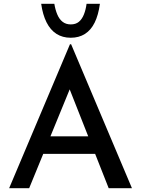

<svg xmlns="http://www.w3.org/2000/svg" viewBox="-20 -987 740 1007"><path d="M28 0 347 -755H353L672 0H550L318 -588L395 -639L133 0ZM222 -272H480L517 -180H190ZM351 -789Q308 -789 276 -809.5Q244 -830 224 -870Q204 -910 196 -967H265Q270 -936 280.5 -911Q291 -886 308.5 -872.5Q326 -859 351 -859Q377 -859 393.5 -872.5Q410 -886 420 -911Q430 -936 434 -967H504Q496 -908 476.5 -868.5Q457 -829 425.5 -809Q394 -789 351 -789Z"/></svg>

Font: Josefin Sans Medium
Style: Regular
Weight: 500
Designer: Santiago Orozco
Foundry: Typemade
Version: Version 2.001